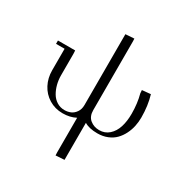

<svg xmlns="http://www.w3.org/2000/svg" viewBox="-222 -916 1356 1397"><g transform="rotate(30 456.0 -217.5)"><path d="M32.2 -411.1V-439H176.8L178.2 -411.1V-231Q178.2 -192.4 187.5 -156.2Q196.8 -120.1 214.4 -90.1Q231.9 -60.1 260.7 -42Q289.6 -23.9 325.2 -23.9Q352.5 -23.9 376.2 -33.9Q399.9 -43.9 417 -68.6Q434.1 -93.3 434.1 -128.9V-724.1L506.8 -729L507.8 -704.1V-128.9Q507.8 -76.7 540 -50.3Q572.3 -23.9 617.2 -23.9Q665 -23.9 698.7 -54.2Q732.4 -84.5 747.8 -133.3Q763.2 -182.1 763.2 -245.1Q763.2 -332 743.2 -405.8L741.2 -432.1L813 -439Q837.9 -356.4 837.9 -256.8Q837.9 -219.2 830.3 -183.3Q822.8 -147.5 805.7 -113.3Q788.6 -79.1 763.4 -53.5Q738.3 -27.8 700.7 -12.5Q663.1 2.9 617.2 2.9Q547.9 2.9 507.8 -22V289.1L435.1 293.9L434.1 269V-22Q387.2 2.9 325.2 2.9Q261.2 2.9 210.2 -28.6Q159.2 -60.1 131.6 -113Q104 -166 104 -230V-411.1Z"/></g></svg>

Font: Dehuti Alt
Style: Book
Weight: 400
Version: Version 1.2